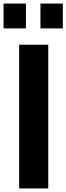

<svg xmlns="http://www.w3.org/2000/svg" viewBox="-51 -1062 374 1082"><path d="M57 0V-810H221V0ZM177 -902V-1042H303V-902ZM-31 -902V-1042H95V-902Z"/></svg>

Font: Oswald SemiBold
Style: Regular
Weight: 600
Designer: Vernon Adams
Foundry: Vernon Adams
Version: Version 4.103;gftools[0.9.33.dev8+g029e19f]